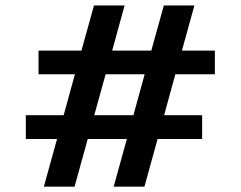

<svg xmlns="http://www.w3.org/2000/svg" viewBox="-20 -702 905 722"><path d="M524 -422.7 481.7 -268.9H334.5L377.2 -422.7ZM260.4 0 309.9 -179.3H457L407.5 0H523.1L572.6 -179.3H740.1V-268.9H597.2L639.4 -422.7H788V-511.8H664.1L711.1 -681.5H596.1L549 -511.8H401.9L448.5 -681.5H333.4L286.3 -511.8H124.9V-422.7H261.7L219.4 -268.9H77.1V-179.3H194.5L144.9 0Z"/></svg>

Font: Estedad-VF-FD Black
Style: Regular
Weight: 900
Designer: Amin Abedi
Version: Version 4.000